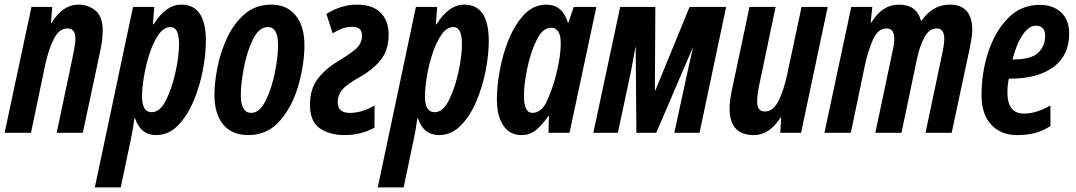

<svg xmlns="http://www.w3.org/2000/svg" viewBox="-27 -574 4651 830"><path d="M107 0 167 -287Q183 -362 206 -406.5Q229 -451 264 -451Q299 -451 299 -409Q299 -392 295 -369Q291 -346 286 -322L218 0H331L405 -347Q417 -403 417 -441Q417 -503 385.5 -528.5Q354 -554 312 -554Q244 -554 196 -475H193L199 -544H109L-7 0Z M587 -157Q587 -191 595 -241Q603 -291 619 -340.5Q635 -390 658 -423.5Q681 -457 710 -457Q747 -457 747 -384Q747 -333 732 -263.5Q717 -194 691 -141.5Q665 -89 629 -89Q587 -89 587 -157ZM495 236 538 31Q547 -8 554 -62H557Q581 10 648 10Q701 10 741.5 -31Q782 -72 809 -135.5Q836 -199 849.5 -269Q863 -339 863 -397Q863 -554 757 -554Q690 -554 637 -469H634L640 -544H548L383 236Z M1289 -379Q1289 -461 1251 -507.5Q1213 -554 1146 -554Q1078 -554 1031 -513.5Q984 -473 955 -411Q926 -349 913 -282.5Q900 -216 900 -164Q900 -81 938 -35.5Q976 10 1046 10Q1131 10 1185 -54Q1239 -118 1264 -208.5Q1289 -299 1289 -379ZM1014 -163Q1014 -210 1027 -279.5Q1040 -349 1066 -403Q1092 -457 1131 -457Q1175 -457 1175 -380Q1175 -328 1161 -259Q1147 -190 1121 -138Q1095 -86 1059 -86Q1014 -86 1014 -163Z M1592 -22V-118Q1537 -86 1486 -86Q1433 -86 1433 -131Q1433 -164 1453.5 -187.5Q1474 -211 1532 -243Q1585 -273 1619 -315Q1653 -357 1653 -425Q1653 -484 1618.5 -519Q1584 -554 1516 -554Q1449 -554 1384 -514L1411 -430Q1429 -441 1449.5 -449.5Q1470 -458 1496 -458Q1538 -458 1538 -421Q1538 -385 1510 -361.5Q1482 -338 1440 -313Q1385 -281 1349 -236.5Q1313 -192 1313 -121Q1313 -48 1356 -19Q1399 10 1462 10Q1533 10 1592 -22Z M1810 -157Q1810 -191 1818 -241Q1826 -291 1842 -340.5Q1858 -390 1881 -423.5Q1904 -457 1933 -457Q1970 -457 1970 -384Q1970 -333 1955 -263.5Q1940 -194 1914 -141.5Q1888 -89 1852 -89Q1810 -89 1810 -157ZM1718 236 1761 31Q1770 -8 1777 -62H1780Q1804 10 1871 10Q1924 10 1964.5 -31Q2005 -72 2032 -135.5Q2059 -199 2072.5 -269Q2086 -339 2086 -397Q2086 -554 1980 -554Q1913 -554 1860 -469H1857L1863 -544H1771L1606 236Z M2238 -160Q2238 -210 2252.5 -279.5Q2267 -349 2293 -401.5Q2319 -454 2355 -454Q2397 -454 2397 -387Q2397 -362 2393 -331Q2389 -300 2377 -251Q2363 -195 2339 -140.5Q2315 -86 2274 -86Q2238 -86 2238 -160ZM2343 -72H2346L2344 0H2435L2551 -544H2453L2430 -476H2428Q2404 -554 2335 -554Q2280 -554 2239.5 -511.5Q2199 -469 2172.5 -404Q2146 -339 2133.5 -269.5Q2121 -200 2121 -146Q2121 -72 2149 -31Q2177 10 2227 10Q2264 10 2291 -12.5Q2318 -35 2343 -72Z M2644 0 2702 -272Q2707 -298 2711 -322Q2715 -346 2720 -371H2721L2724 0H2810L2969 -371Q2963 -343 2957 -316.5Q2951 -290 2945 -263L2888 0H2997L3112 -544H2954L2806 -183H2804L2806 -544H2654L2538 0Z M3347 -66H3350L3346 0H3436L3551 -544H3438L3377 -257Q3361 -182 3338 -137Q3315 -92 3279 -92Q3246 -92 3246 -135Q3246 -151 3249 -172.5Q3252 -194 3257 -216L3326 -544H3213L3138 -190Q3127 -141 3127 -104Q3127 10 3232 10Q3299 10 3347 -66Z M3651 0 3712 -292Q3724 -349 3745.5 -400Q3767 -451 3806 -451Q3839 -451 3839 -406Q3839 -383 3829 -341L3757 0H3870L3938 -324Q3947 -368 3967.5 -409.5Q3988 -451 4023 -451Q4055 -451 4055 -405Q4055 -381 4045 -337L3974 0H4087L4165 -365Q4169 -386 4172.5 -407Q4176 -428 4176 -444Q4176 -554 4078 -554Q4006 -554 3957 -485H3954Q3936 -554 3858 -554Q3787 -554 3740 -477H3737L3744 -544H3653L3537 0Z M4514 -29V-118Q4453 -83 4399 -83Q4328 -83 4328 -175Q4328 -205 4334 -234H4342Q4458 -234 4526.5 -284Q4595 -334 4595 -429Q4595 -488 4560 -520.5Q4525 -553 4468 -553Q4387 -553 4331 -496Q4275 -439 4245.5 -350Q4216 -261 4216 -162Q4216 -81 4257.5 -35.5Q4299 10 4371 10Q4410 10 4445 1.5Q4480 -7 4514 -29ZM4451 -463Q4491 -463 4491 -418Q4491 -374 4460.5 -345.5Q4430 -317 4353 -317H4350Q4367 -384 4394 -423.5Q4421 -463 4451 -463Z"/></svg>

Font: Noto Sans Display Condensed
Style: Bold Italic
Weight: 700
Width: 3
Designer: Monotype Design team
Foundry: Monotype Imaging Inc.
Version: 1.000